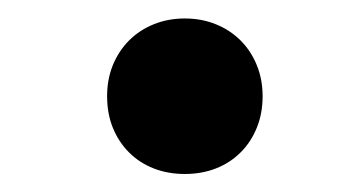

<svg xmlns="http://www.w3.org/2000/svg" viewBox="-20 -179 387 211"><path d="M97.7 -73.2Q97.7 -91.8 104 -107.4Q110.4 -123 121.8 -134.5Q133.3 -146 148.9 -152.3Q164.6 -158.7 183.1 -158.7Q201.7 -158.7 217.3 -152.3Q232.9 -146 244.4 -134.5Q255.9 -123 262.2 -107.4Q268.6 -91.8 268.6 -73.2Q268.6 -54.2 262.2 -38.6Q255.9 -22.9 244.4 -11.5Q232.9 0 217.3 6.1Q201.7 12.2 183.1 12.2Q164.6 12.2 148.9 6.1Q133.3 0 121.8 -11.5Q110.4 -22.9 104 -38.6Q97.7 -54.2 97.7 -73.2Z"/></svg>

Font: Andika New Basic
Style: Bold
Weight: 700
Designer: Victor Gaultney, Annie Olsen, Pablo Ugerman
Foundry: SIL International
Version: Version 5.500; ttfautohint (v1.8.3)